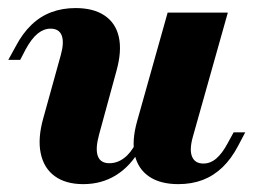

<svg xmlns="http://www.w3.org/2000/svg" viewBox="-20 -450 636 481"><path d="M188.7 11.3Q144.4 11.3 116.9 -8.9Q89.5 -29 81.9 -66.5Q74.2 -104 88.7 -154.8L132.3 -312.1Q141.1 -343.5 134.7 -360.9Q128.2 -378.2 106.5 -378.2Q89.5 -378.2 74.2 -365.7Q58.9 -353.2 44.4 -326.6L30.6 -300H0.8L19.4 -333.9Q36.3 -366.1 58.5 -387.5Q80.6 -408.9 108.5 -419.4Q136.3 -429.8 169.4 -429.8Q214.5 -429.8 242.3 -410.9Q270.2 -391.9 277.8 -356.9Q285.5 -321.8 271.8 -272.6L228.2 -112.9Q218.5 -77.4 225 -59.3Q231.5 -41.1 254 -41.1Q273.4 -41.1 290.3 -53.6Q307.3 -66.1 320.2 -91.1L332.3 -78.2Q307.3 -33.9 271 -11.3Q234.7 11.3 188.7 11.3ZM426.6 11.3Q381.5 11.3 353.6 -7.7Q325.8 -26.6 317.7 -61.7Q309.7 -96.8 323.4 -146L400 -418.5H550.8L462.9 -106.5Q454 -74.2 461.3 -57.3Q468.5 -40.3 489.5 -40.3Q507.3 -40.3 522.2 -53.2Q537.1 -66.1 550.8 -91.9L565.3 -118.5H594.4L576.6 -84.7Q559.7 -52.4 537.5 -31Q515.3 -9.7 487.9 0.8Q460.5 11.3 426.6 11.3Z"/></svg>

Font: Playfair 5pt SemiExpanded Light Black
Style: Italic
Weight: 900
Italic angle: -15.6°
Version: Version 2.001;gftools[0.9.30]